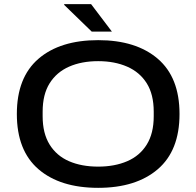

<svg xmlns="http://www.w3.org/2000/svg" viewBox="-20 -891 943 923"><path d="M518 -739H421L288 -868L289 -871H418ZM452 12Q269 12 165 -77.5Q61 -167 61 -343Q61 -519 165 -608.5Q269 -698 452 -698Q634 -698 738.5 -608.5Q843 -519 843 -343Q843 -167 738.5 -77.5Q634 12 452 12ZM452 -90Q531 -90 591.5 -116Q652 -142 685.5 -196Q719 -250 719 -332V-354Q719 -437 685.5 -490.5Q652 -544 591.5 -570.5Q531 -597 452 -597Q372 -597 312 -570.5Q252 -544 218.5 -490.5Q185 -437 185 -354V-332Q185 -250 218.5 -196Q252 -142 312 -116Q372 -90 452 -90Z"/></svg>

Font: Archivo SemiExpanded Medium
Style: Regular
Weight: 500
Width: 6
Designer: Hector Gatti
Foundry: Omnibus-Type
Version: Version 2.001; ttfautohint (v1.8.3)